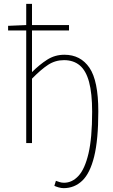

<svg xmlns="http://www.w3.org/2000/svg" viewBox="-20 -742 588 996"><path d="M310 234Q298 234 284 230Q270 226 262 222L270 196Q278 199 289 202.5Q300 206 312 206Q354 206 387 170.5Q420 135 439 54.5Q458 -26 458 -162Q458 -258 442 -317Q426 -376 393.5 -403Q361 -430 312 -430Q267 -430 230 -406Q193 -382 146 -334V0H116V-722H146V-476V-368Q185 -407 225 -432.5Q265 -458 314 -458Q398 -458 444 -390.5Q490 -323 490 -164Q490 -17 468.5 70Q447 157 406.5 195.5Q366 234 310 234ZM22 -584V-608L116 -612H338V-584Z"/></svg>

Font: Source Sans 3
Style: Regular
Weight: 200
Designer: Paul D. Hunt
Foundry: Adobe
Version: Version 3.046;hotconv 1.0.118;makeotfexe 2.5.65603